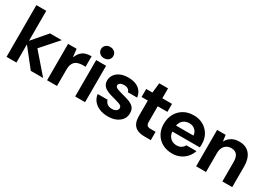

<svg xmlns="http://www.w3.org/2000/svg" viewBox="3 -1485 3161 2267"><g transform="rotate(30 1584.0 -351.0)"><path d="M381 0 165 -273 356 -496H516L269 -217L268 -324L549 0ZM50 0V-705H185V0Z M603 0V-496H719L731 -391H734Q755 -439 781.5 -464Q808 -489 841.5 -498.5Q875 -508 917 -508V-365H881Q847 -365 820.5 -357.5Q794 -350 775.5 -333.5Q757 -317 747.5 -290.5Q738 -264 738 -225V0Z M986 0V-496H1121V0ZM1054 -561Q1017 -561 993.5 -583Q970 -605 970 -637Q970 -670 993.5 -692Q1017 -714 1054 -714Q1091 -714 1114.5 -692Q1138 -670 1138 -637Q1138 -605 1114.5 -583Q1091 -561 1054 -561Z M1435 12Q1369 12 1318 -10Q1267 -32 1237 -70.5Q1207 -109 1202 -158H1336Q1341 -140 1353 -124Q1365 -108 1385.5 -98.5Q1406 -89 1433 -89Q1460 -89 1477.5 -97Q1495 -105 1503 -117Q1511 -129 1511 -142Q1511 -162 1498.5 -172.5Q1486 -183 1462.5 -190.5Q1439 -198 1408 -207Q1375 -215 1341.5 -225.5Q1308 -236 1280 -251Q1252 -266 1235 -291Q1218 -316 1218 -352Q1218 -396 1242 -431Q1266 -466 1311.5 -487Q1357 -508 1421 -508Q1511 -508 1564.5 -467Q1618 -426 1627 -354H1500Q1495 -379 1474.5 -392.5Q1454 -406 1421 -406Q1386 -406 1367.5 -393Q1349 -380 1349 -361Q1349 -347 1361.5 -337Q1374 -327 1397 -319.5Q1420 -312 1453 -303Q1506 -290 1549.5 -274.5Q1593 -259 1619.5 -231.5Q1646 -204 1646 -152Q1647 -105 1621 -68Q1595 -31 1548 -9.5Q1501 12 1435 12Z M1929 0Q1876 0 1836.5 -16.5Q1797 -33 1775 -71.5Q1753 -110 1753 -177V-387H1668V-496H1753L1768 -631H1888V-496H2020V-387H1888V-175Q1888 -140 1903 -126.5Q1918 -113 1954 -113H2017V0Z M2312 12Q2236 12 2177.5 -20Q2119 -52 2086 -110Q2053 -168 2053 -243Q2053 -321 2085.5 -380.5Q2118 -440 2176.5 -474Q2235 -508 2313 -508Q2387 -508 2443 -476Q2499 -444 2531 -388.5Q2563 -333 2563 -263Q2563 -253 2563 -240.5Q2563 -228 2561 -215H2149V-298H2426Q2423 -345 2391.5 -373Q2360 -401 2313 -401Q2278 -401 2249 -385.5Q2220 -370 2203 -338.5Q2186 -307 2186 -259V-230Q2186 -189 2202 -159.5Q2218 -130 2246.5 -114Q2275 -98 2311 -98Q2348 -98 2373 -114.5Q2398 -131 2411 -157H2549Q2534 -110 2501 -71.5Q2468 -33 2420 -10.5Q2372 12 2312 12Z M2635 0V-496H2751L2762 -415H2765Q2789 -458 2831 -483Q2873 -508 2934 -508Q2996 -508 3039 -481.5Q3082 -455 3104.5 -404Q3127 -353 3127 -278V0H2993V-266Q2993 -328 2968 -361Q2943 -394 2888 -394Q2854 -394 2827 -377.5Q2800 -361 2785 -330.5Q2770 -300 2770 -256V0Z"/></g></svg>

Font: DM Sans 9pt 36pt
Style: Bold
Weight: 700
Version: Version 4.004;gftools[0.9.30]